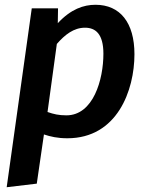

<svg xmlns="http://www.w3.org/2000/svg" viewBox="-20 -564 620 804"><path d="M8 220 134 205 164 -1C191 8 221 15 262 15C471 15 543 -186 543 -337C543 -469 483 -544 380 -544C330 -544 277 -526 222 -467L223 -529H113ZM258 -81C226 -81 205 -86 179 -95L218 -380C252 -419 289 -448 336 -448C380 -448 413 -422 413 -339C413 -231 371 -81 258 -81Z"/></svg>

Font: Fira Sans Medium
Style: Italic
Weight: 500
Italic angle: -8°
Designer: bBox Type GmbH & Carrois Corporate GbR & Edenspiekermann AG
Foundry: bBox Type GmbH & Carrois Corporate GbR & Edenspiekermann AG
Version: Version 4.301;PS 004.301;hotconv 1.0.88;makeotf.lib2.5.64775